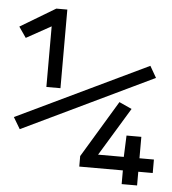

<svg xmlns="http://www.w3.org/2000/svg" viewBox="-51 -735 701 781"><g transform="rotate(5 300.0 -344.0)"><path d="M42 -186.5 14 -233.5 549 -489.5 576 -442.5ZM135 -367V-614.5L34 -558.5L4 -602L147.5 -688H192.5V-367ZM537.5 -56V0H474.5V-56H296.5V-99L436.5 -331.5L488 -308L368.5 -111H473.5L477 -198.5H537.5V-111H596.5V-56Z"/></g></svg>

Font: Fira Code Light Light
Style: Regular
Weight: 300
Monospace: yes
Version: Version 5.002